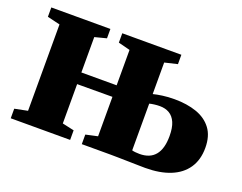

<svg xmlns="http://www.w3.org/2000/svg" viewBox="-90 -698 1091 867"><g transform="rotate(20 455.5 -265.0)"><path d="M670 3Q660.5 3 638.5 2.5Q616.5 2 590 1.5Q563.5 1 539.5 0.5Q515.5 0 502 0H364.5V-46L421.5 -58.5V-248L252 -247.5V-58.5L308.5 -46V0H23V-46L85 -58.5V-473.5L24 -488V-533H308V-488L252 -473.5V-303.5H421.5V-473.5L365 -488V-533H649V-488L588 -473.5V-322Q605 -326.5 631.2 -330.2Q657.5 -334 689.5 -334Q749.5 -334 795.8 -317.8Q842 -301.5 868.2 -266.5Q894.5 -231.5 894.5 -174.5Q894.5 -117 867.5 -77.2Q840.5 -37.5 790.2 -17.2Q740 3 670 3ZM624.5 -47.5Q674 -47.5 699.2 -78Q724.5 -108.5 724.5 -169.5Q724.5 -209.5 713.8 -234.2Q703 -259 683.5 -270.5Q664 -282 637.5 -282Q624 -282 610.5 -280.2Q597 -278.5 588 -276V-51.5Q594.5 -49.5 604.5 -48.5Q614.5 -47.5 624.5 -47.5Z"/></g></svg>

Font: Merriweather 72pt Black
Style: Regular
Weight: 900
Version: Version 2.100